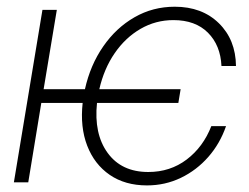

<svg xmlns="http://www.w3.org/2000/svg" viewBox="-20 -545 743 574"><path d="M520 -278.3 513.2 -237.3H270Q260.3 -145 301.8 -87.9Q343.3 -30.8 423.3 -30.8Q488.8 -30.8 538.1 -68.1Q587.4 -105.5 611.8 -168H655.8Q637.7 -115.7 602.8 -75.9Q567.9 -36.1 520.8 -13.4Q473.6 9.3 419.4 9.3Q354 9.3 308.1 -22.2Q262.2 -53.7 240.7 -109.4Q219.2 -165 227.1 -237.3H103.5L64.5 0H21.5L106.9 -515.6H149.9L110.4 -278.3H233.9Q250 -350.6 288.6 -406.2Q327.1 -461.9 382.1 -493.4Q437 -524.9 502.4 -524.9Q584 -524.9 634.3 -475.6Q684.6 -426.3 685.5 -347.7H642.1Q639.2 -409.7 601.6 -447.3Q564 -484.9 498.5 -484.9Q445.3 -484.9 400.1 -458.7Q355 -432.6 323 -386.2Q291 -339.8 276.9 -278.3Z"/></svg>

Font: Inter Display ExtraLight
Style: Italic
Weight: 200
Italic angle: -9.39999°
Designer: Rasmus Andersson
Foundry: rsms
Version: Version 4.000;git-a52131595